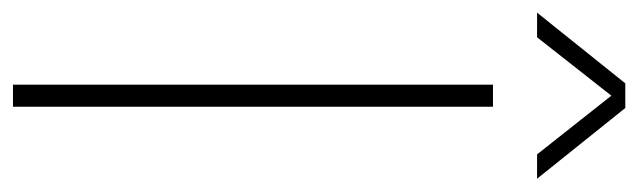

<svg xmlns="http://www.w3.org/2000/svg" viewBox="-386 -620 984 296"><g transform="rotate(90 106.0 -472.0)"><path d="M88.5 0V-740H122.5V0ZM-22.5 -808 86.5 -944H124.5L233.5 -808H196L105.5 -922.5L15.5 -808Z"/></g></svg>

Font: Encode Sans SmCnd Th
Style: Regular
Weight: 100
Width: 4
Designer: Multiple Designers
Foundry: Impallari Type
Version: Version 3.002; ttfautohint (v1.8.3) -l 8 -r 50 -G 200 -x 14 